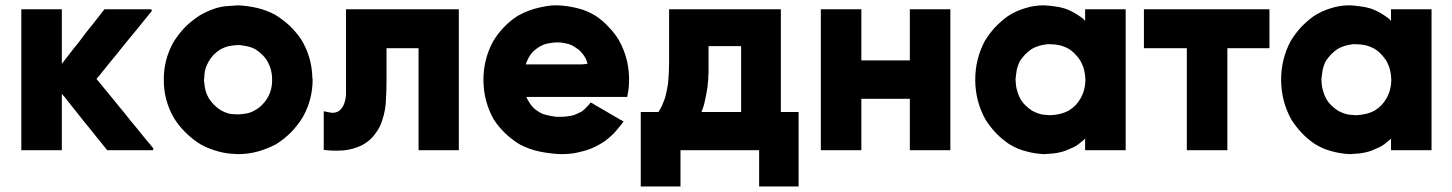

<svg xmlns="http://www.w3.org/2000/svg" viewBox="-20 -544 5356 708"><path d="M335.9 -252.9Q358.4 -225.6 380.9 -198.2Q402.3 -171.9 424.8 -144.5Q441.4 -125 457 -104.5Q473.6 -85 489.3 -65.4Q503.9 -47.9 517.6 -30.3Q532.2 -13.7 545.9 3.9Q544.9 5.9 543.9 9.8Q539.1 9.8 530.3 9.8Q524.4 9.8 519.5 9.8Q513.7 9.8 508.8 9.8Q497.1 9.8 485.4 9.8Q473.6 9.8 461.9 9.8Q450.2 9.8 438.5 9.8Q426.8 9.8 415 9.8Q405.3 9.8 395.5 9.8Q384.8 9.8 375 9.8Q374 8.8 374 7.8Q373 6.8 372.1 5.9Q351.6 -19.5 331.1 -44.9Q310.5 -71.3 289.1 -96.7Q275.4 -114.3 260.7 -132.8Q247.1 -150.4 232.4 -168Q226.6 -175.8 220.7 -183.6Q213.9 -190.4 208 -198.2Q208 -179.7 208 -161.1Q208 -142.6 208 -124Q208 -106.4 208 -87.9Q208 -70.3 208 -52.7Q208 -37.1 208 -21.5Q208 -5.9 208 9.8Q205.1 9.8 203.1 9.8Q200.2 9.8 198.2 9.8Q183.6 9.8 168.9 9.8Q154.3 9.8 139.6 9.8Q128.9 9.8 119.1 9.8Q109.4 9.8 98.6 9.8Q88.9 9.8 79.1 9.8Q69.3 9.8 58.6 9.8Q58.6 7.8 58.6 4.9Q58.6 2.9 58.6 0Q58.6 -56.6 58.6 -113.3Q58.6 -170.9 58.6 -227.5Q58.6 -266.6 58.6 -305.7Q58.6 -344.7 58.6 -383.8Q58.6 -415 58.6 -446.3Q58.6 -478.5 58.6 -509.8Q61.5 -509.8 64.5 -509.8Q66.4 -509.8 69.3 -509.8Q84 -509.8 98.6 -509.8Q113.3 -509.8 127.9 -509.8Q137.7 -509.8 147.5 -509.8Q158.2 -509.8 168 -509.8Q177.7 -509.8 187.5 -509.8Q198.2 -509.8 208 -509.8Q208 -507.8 208 -504.9Q208 -502.9 208 -500Q208 -474.6 208 -450.2Q208 -424.8 208 -400.4Q208 -382.8 208 -365.2Q208 -348.6 208 -331.1Q208 -325.2 208 -320.3Q208 -314.5 208 -308.6Q222.7 -328.1 238.3 -347.7Q252.9 -367.2 268.6 -385.7Q282.2 -403.3 294.9 -420.9Q308.6 -437.5 322.3 -455.1Q333 -468.8 343.8 -482.4Q354.5 -496.1 365.2 -509.8Q366.2 -509.8 367.2 -509.8Q369.1 -509.8 370.1 -509.8Q387.7 -509.8 405.3 -509.8Q422.9 -509.8 440.4 -509.8Q452.1 -509.8 463.9 -509.8Q475.6 -509.8 488.3 -509.8Q500 -509.8 512.7 -509.8Q525.4 -509.8 537.1 -509.8Q538.1 -508.8 539.1 -506.8Q540 -505.9 540 -503.9Q538.1 -502 536.1 -499Q534.2 -496.1 532.2 -494.1Q508.8 -465.8 486.3 -437.5Q462.9 -409.2 440.4 -381.8Q424.8 -362.3 409.2 -342.8Q393.6 -323.2 377.9 -304.7Q372.1 -297.9 367.2 -291Q362.3 -285.2 356.4 -278.3Q351.6 -272.5 346.7 -265.6Q340.8 -259.8 335.9 -252.9Z M857.4 24.4Q850.6 23.4 842.8 23.4Q835 23.4 828.1 22.5Q798.8 19.5 772.5 10.7Q746.1 2.9 719.7 -11.7Q689.5 -30.3 665 -54.7Q639.6 -79.1 621.1 -109.4Q584 -173.8 584 -248Q583 -322.3 619.1 -387.7Q637.7 -418 662.1 -443.4Q686.5 -467.8 716.8 -487.3Q771.5 -518.6 817.4 -521.5Q862.3 -524.4 857.4 -524.4Q894.5 -522.5 928.7 -514.6Q961.9 -506.8 995.1 -489.3Q1023.4 -471.7 1046.9 -450.2Q1070.3 -427.7 1088.9 -401.4Q1129.9 -335.9 1131.8 -257.8Q1132.8 -253.9 1132.8 -250Q1132.8 -176.8 1096.7 -112.3Q1078.1 -82 1053.7 -56.6Q1029.3 -32.2 999 -12.7Q965.8 4.9 930.7 14.6Q895.5 24.4 857.4 24.4ZM857.4 -377.9Q839.8 -377 824.2 -374Q807.6 -370.1 792 -361.3Q778.3 -352.5 767.6 -341.8Q756.8 -330.1 749 -316.4Q736.3 -293.9 734.4 -273.4Q732.4 -252 732.4 -250Q732.4 -247.1 732.4 -244.1Q732.4 -241.2 733.4 -238.3Q734.4 -223.6 738.3 -209Q742.2 -195.3 750 -181.6Q758.8 -168 769.5 -157.2Q780.3 -146.5 793.9 -137.7Q820.3 -123 840.8 -123Q861.3 -122.1 857.4 -122.1Q875 -123 891.6 -126Q908.2 -129.9 923.8 -139.6Q937.5 -147.5 948.2 -159.2Q959 -169.9 966.8 -183.6Q984.4 -214.8 983.4 -251Q983.4 -288.1 965.8 -318.4Q958 -332 946.3 -342.8Q935.5 -353.5 921.9 -362.3Q905.3 -371.1 887.7 -374Q870.1 -377.9 857.4 -377.9Z M1405.3 -366.2Q1405.3 -349.6 1405.3 -333Q1405.3 -316.4 1405.3 -299.8Q1405.3 -287.1 1405.3 -274.4Q1405.3 -260.7 1405.3 -248Q1405.3 -204.1 1402.3 -161.1Q1398.4 -118.2 1380.9 -78.1Q1369.1 -55.7 1352.5 -37.1Q1335.9 -19.5 1313.5 -7.8Q1280.3 7.8 1245.1 10.7Q1232.4 11.7 1219.7 11.7Q1197.3 11.7 1173.8 8.8Q1173.8 6.8 1173.8 4.9Q1173.8 2 1173.8 0Q1173.8 -14.6 1173.8 -29.3Q1173.8 -43.9 1173.8 -58.6Q1173.8 -68.4 1173.8 -78.1Q1173.8 -86.9 1173.8 -96.7Q1173.8 -105.5 1173.8 -115.2Q1173.8 -124 1173.8 -132.8Q1174.8 -132.8 1174.8 -133.8Q1178.7 -132.8 1186.5 -130.9Q1196.3 -128.9 1206.1 -127.9Q1215.8 -127.9 1224.6 -131.8Q1232.4 -135.7 1237.3 -141.6Q1242.2 -147.5 1246.1 -154.3Q1256.8 -177.7 1255.9 -205.1Q1255.9 -232.4 1255.9 -257.8Q1255.9 -281.2 1255.9 -305.7Q1255.9 -329.1 1255.9 -353.5Q1255.9 -376 1255.9 -398.4Q1255.9 -420.9 1255.9 -443.4Q1255.9 -460 1255.9 -476.6Q1255.9 -493.2 1255.9 -509.8Q1258.8 -509.8 1260.7 -509.8Q1263.7 -509.8 1265.6 -509.8Q1311.5 -509.8 1356.4 -509.8Q1401.4 -509.8 1446.3 -509.8Q1476.6 -509.8 1507.8 -509.8Q1539.1 -509.8 1569.3 -509.8Q1595.7 -509.8 1621.1 -509.8Q1646.5 -509.8 1671.9 -509.8Q1671.9 -507.8 1671.9 -504.9Q1671.9 -502.9 1671.9 -500Q1671.9 -482.4 1671.9 -463.9Q1671.9 -446.3 1671.9 -428.7Q1671.9 -389.6 1671.9 -350.6Q1671.9 -311.5 1671.9 -272.5Q1671.9 -233.4 1671.9 -194.3Q1671.9 -155.3 1671.9 -116.2Q1671.9 -85 1671.9 -53.7Q1671.9 -21.5 1671.9 9.8Q1669.9 9.8 1667 9.8Q1665 9.8 1662.1 9.8Q1647.5 9.8 1632.8 9.8Q1618.2 9.8 1603.5 9.8Q1593.8 9.8 1583 9.8Q1573.2 9.8 1563.5 9.8Q1552.7 9.8 1543 9.8Q1533.2 9.8 1523.4 9.8Q1523.4 7.8 1523.4 4.9Q1523.4 2.9 1523.4 0Q1523.4 -43 1523.4 -85.9Q1523.4 -127.9 1523.4 -170.9Q1523.4 -200.2 1523.4 -229.5Q1523.4 -258.8 1523.4 -288.1Q1523.4 -307.6 1523.4 -327.1Q1523.4 -346.7 1523.4 -366.2Q1509.8 -366.2 1497.1 -366.2Q1483.4 -366.2 1470.7 -366.2Q1460 -366.2 1449.2 -366.2Q1438.5 -366.2 1427.7 -366.2Q1423.8 -366.2 1419.9 -366.2Q1417 -366.2 1413.1 -366.2Q1411.1 -366.2 1409.2 -366.2Q1407.2 -366.2 1405.3 -366.2Z M1920.9 -186.5Q1924.8 -176.8 1930.7 -168Q1936.5 -158.2 1943.4 -150.4Q1951.2 -141.6 1960.9 -135.7Q1969.7 -128.9 1981.4 -124Q1992.2 -120.1 2002.9 -118.2Q2013.7 -115.2 2025.4 -114.3Q2027.3 -114.3 2030.3 -113.3Q2032.2 -113.3 2034.2 -113.3Q2035.2 -113.3 2041 -113.3Q2046.9 -113.3 2048.8 -113.3Q2061.5 -113.3 2073.2 -115.2Q2085 -116.2 2097.7 -120.1Q2104.5 -123 2111.3 -126Q2118.2 -128.9 2125 -132.8Q2134.8 -139.6 2142.6 -148.4Q2150.4 -156.2 2158.2 -166Q2160.2 -165 2162.1 -164.1Q2164.1 -163.1 2166 -162.1Q2177.7 -154.3 2190.4 -147.5Q2203.1 -139.6 2215.8 -132.8Q2223.6 -127.9 2232.4 -123Q2240.2 -118.2 2249 -113.3Q2256.8 -109.4 2263.7 -104.5Q2271.5 -100.6 2279.3 -96.7Q2277.3 -93.8 2276.4 -91.8Q2274.4 -89.8 2272.5 -86.9Q2258.8 -69.3 2244.1 -52.7Q2228.5 -37.1 2210 -23.4Q2194.3 -12.7 2176.8 -3.9Q2159.2 4.9 2140.6 10.7Q2139.6 10.7 2113.3 17.6Q2087.9 24.4 2046.9 24.4Q2005.9 22.5 1968.8 14.6Q1930.7 6.8 1894.5 -12.7Q1866.2 -30.3 1842.8 -52.7Q1819.3 -75.2 1800.8 -103.5Q1763.7 -168.9 1762.7 -246.1Q1762.7 -248 1762.7 -250Q1762.7 -325.2 1797.9 -390.6Q1814.5 -418.9 1837.9 -443.4Q1860.4 -466.8 1888.7 -485.4Q1909.2 -497.1 1930.7 -504.9Q1952.1 -512.7 1970.7 -516.6Q2005.9 -524.4 2026.4 -524.4Q2046.9 -524.4 2036.1 -524.4Q2075.2 -522.5 2109.4 -513.7Q2143.6 -505.9 2176.8 -485.4Q2202.1 -468.8 2222.7 -446.3Q2244.1 -424.8 2260.7 -398.4Q2283.2 -359.4 2293 -315.4Q2299.8 -283.2 2299.8 -250Q2299.8 -238.3 2298.8 -225.6Q2297.9 -221.7 2297.9 -216.8Q2296.9 -212.9 2296.9 -209Q2295.9 -203.1 2294.9 -198.2Q2293.9 -192.4 2293 -186.5Q2291 -186.5 2289.1 -186.5Q2287.1 -186.5 2284.2 -186.5Q2239.3 -186.5 2193.4 -186.5Q2148.4 -186.5 2102.5 -186.5Q2072.3 -186.5 2043 -186.5Q2012.7 -186.5 1982.4 -186.5Q1973.6 -186.5 1964.8 -186.5Q1956.1 -186.5 1947.3 -186.5Q1940.4 -186.5 1934.6 -186.5Q1927.7 -186.5 1920.9 -186.5ZM1918.9 -306.6Q1930.7 -306.6 1941.4 -306.6Q1953.1 -306.6 1964.8 -306.6Q1985.4 -306.6 2004.9 -306.6Q2024.4 -306.6 2044.9 -306.6Q2064.5 -306.6 2084 -306.6Q2104.5 -306.6 2124 -306.6Q2132.8 -306.6 2142.6 -308.6Q2152.3 -310.5 2160.2 -306.6Q2164.1 -305.7 2159.2 -299.8Q2154.3 -294.9 2150.4 -294.9Q2147.5 -294.9 2148.4 -299.8Q2148.4 -303.7 2147.5 -306.6Q2147.5 -308.6 2146.5 -309.6Q2146.5 -311.5 2145.5 -312.5Q2142.6 -323.2 2137.7 -332Q2131.8 -341.8 2125 -349.6Q2117.2 -359.4 2107.4 -365.2Q2098.6 -372.1 2086.9 -377.9Q2075.2 -382.8 2062.5 -384.8Q2049.8 -387.7 2036.1 -387.7Q2021.5 -387.7 2006.8 -384.8Q1991.2 -382.8 1977.5 -376Q1966.8 -371.1 1957 -363.3Q1947.3 -356.4 1939.5 -346.7Q1932.6 -337.9 1927.7 -328.1Q1922.9 -318.4 1918.9 -307.6Q1918.9 -307.6 1918.9 -307.6Q1918.9 -307.6 1918.9 -306.6Z M2408.2 -130.9Q2416 -143.6 2421.9 -156.2Q2427.7 -169.9 2432.6 -183.6Q2435.5 -196.3 2438.5 -209Q2441.4 -222.7 2443.4 -235.4Q2447.3 -275.4 2447.3 -315.4Q2447.3 -355.5 2447.3 -395.5Q2447.3 -411.1 2447.3 -427.7Q2447.3 -443.4 2447.3 -460Q2447.3 -472.7 2447.3 -485.4Q2447.3 -497.1 2447.3 -509.8Q2449.2 -509.8 2452.1 -509.8Q2454.1 -509.8 2457 -509.8Q2502 -509.8 2545.9 -509.8Q2590.8 -509.8 2635.7 -509.8Q2666 -509.8 2696.3 -509.8Q2726.6 -509.8 2757.8 -509.8Q2783.2 -509.8 2808.6 -509.8Q2834 -509.8 2859.4 -509.8Q2859.4 -507.8 2859.4 -504.9Q2859.4 -502.9 2859.4 -500Q2859.4 -457 2859.4 -414.1Q2859.4 -371.1 2859.4 -327.1Q2859.4 -297.9 2859.4 -268.6Q2859.4 -239.3 2859.4 -209Q2859.4 -189.5 2859.4 -169.9Q2859.4 -150.4 2859.4 -130.9Q2864.3 -130.9 2869.1 -130.9Q2874 -130.9 2878.9 -130.9Q2883.8 -130.9 2889.6 -130.9Q2894.5 -130.9 2899.4 -130.9Q2906.2 -130.9 2912.1 -130.9Q2918.9 -130.9 2924.8 -130.9Q2924.8 -128.9 2924.8 -126Q2924.8 -123 2924.8 -121.1Q2924.8 -91.8 2924.8 -63.5Q2924.8 -34.2 2924.8 -4.9Q2924.8 14.6 2924.8 35.2Q2924.8 54.7 2924.8 74.2Q2924.8 91.8 2924.8 109.4Q2924.8 127 2924.8 143.6Q2922.9 143.6 2919.9 143.6Q2918 143.6 2915 143.6Q2900.4 143.6 2886.7 143.6Q2872.1 143.6 2857.4 143.6Q2847.7 143.6 2837.9 143.6Q2828.1 143.6 2818.4 143.6Q2808.6 143.6 2798.8 143.6Q2789.1 143.6 2779.3 143.6Q2779.3 141.6 2779.3 138.7Q2779.3 136.7 2779.3 133.8Q2779.3 119.1 2779.3 103.5Q2779.3 87.9 2779.3 73.2Q2779.3 62.5 2779.3 51.8Q2779.3 42 2779.3 31.2Q2779.3 26.4 2779.3 20.5Q2779.3 15.6 2779.3 9.8Q2746.1 9.8 2713.9 9.8Q2680.7 9.8 2648.4 9.8Q2624 9.8 2599.6 9.8Q2575.2 9.8 2551.8 9.8Q2536.1 9.8 2520.5 9.8Q2504.9 9.8 2489.3 9.8Q2489.3 22.5 2489.3 35.2Q2489.3 47.9 2489.3 60.5Q2489.3 71.3 2489.3 82Q2489.3 91.8 2489.3 102.5Q2489.3 113.3 2489.3 123Q2489.3 133.8 2489.3 143.6Q2486.3 143.6 2484.4 143.6Q2481.4 143.6 2479.5 143.6Q2464.8 143.6 2450.2 143.6Q2436.5 143.6 2421.9 143.6Q2412.1 143.6 2402.3 143.6Q2392.6 143.6 2382.8 143.6Q2373 143.6 2362.3 143.6Q2352.5 143.6 2342.8 143.6Q2342.8 141.6 2342.8 138.7Q2342.8 136.7 2342.8 133.8Q2342.8 105.5 2342.8 76.2Q2342.8 46.9 2342.8 17.6Q2342.8 -2 2342.8 -21.5Q2342.8 -42 2342.8 -61.5Q2342.8 -79.1 2342.8 -96.7Q2342.8 -113.3 2342.8 -130.9Q2345.7 -130.9 2347.7 -130.9Q2350.6 -130.9 2353.5 -130.9Q2360.4 -130.9 2367.2 -130.9Q2374 -130.9 2380.9 -130.9Q2385.7 -130.9 2390.6 -130.9Q2395.5 -130.9 2399.4 -130.9Q2401.4 -130.9 2403.3 -130.9Q2404.3 -130.9 2406.2 -130.9Q2407.2 -130.9 2407.2 -130.9Q2408.2 -130.9 2408.2 -130.9ZM2592.8 -374Q2592.8 -371.1 2592.8 -369.1Q2592.8 -366.2 2592.8 -364.3Q2592.8 -357.4 2592.8 -350.6Q2592.8 -343.8 2592.8 -336.9Q2592.8 -321.3 2592.8 -312.5Q2592.8 -303.7 2592.8 -297.9Q2592.8 -292 2592.8 -286.1Q2592.8 -280.3 2592.8 -274.4Q2592.8 -269.5 2591.8 -264.6Q2591.8 -258.8 2591.8 -253.9Q2590.8 -238.3 2588.9 -223.6Q2586.9 -209 2584 -194.3Q2581.1 -178.7 2577.1 -162.1Q2573.2 -146.5 2566.4 -130.9Q2573.2 -130.9 2579.1 -130.9Q2585.9 -130.9 2591.8 -130.9Q2605.5 -130.9 2618.2 -130.9Q2631.8 -130.9 2645.5 -130.9Q2662.1 -130.9 2678.7 -130.9Q2696.3 -130.9 2712.9 -130.9Q2712.9 -143.6 2712.9 -156.2Q2712.9 -169.9 2712.9 -182.6Q2712.9 -203.1 2712.9 -223.6Q2712.9 -244.1 2712.9 -264.6Q2712.9 -292 2712.9 -319.3Q2712.9 -346.7 2712.9 -374Q2707 -374 2702.1 -374Q2696.3 -374 2690.4 -374Q2679.7 -374 2668.9 -374Q2657.2 -374 2646.5 -374Q2635.7 -374 2625 -374Q2614.3 -374 2603.5 -374Q2600.6 -374 2597.7 -374Q2595.7 -374 2592.8 -374Z M3335 -321.3Q3335 -339.8 3335 -359.4Q3335 -377.9 3335 -396.5Q3335 -412.1 3335 -426.8Q3335 -441.4 3335 -456.1Q3335 -469.7 3335 -483.4Q3335 -496.1 3335 -509.8Q3337.9 -509.8 3339.8 -509.8Q3342.8 -509.8 3345.7 -509.8Q3349.6 -509.8 3354.5 -509.8Q3359.4 -509.8 3363.3 -509.8Q3374 -509.8 3383.8 -509.8Q3393.6 -509.8 3404.3 -509.8Q3414.1 -509.8 3423.8 -509.8Q3433.6 -509.8 3444.3 -509.8Q3454.1 -509.8 3463.9 -509.8Q3474.6 -509.8 3484.4 -509.8Q3484.4 -507.8 3484.4 -504.9Q3484.4 -502.9 3484.4 -500Q3484.4 -443.4 3484.4 -386.7Q3484.4 -329.1 3484.4 -272.5Q3484.4 -233.4 3484.4 -194.3Q3484.4 -155.3 3484.4 -116.2Q3484.4 -85 3484.4 -53.7Q3484.4 -21.5 3484.4 9.8Q3481.4 9.8 3479.5 9.8Q3476.6 9.8 3474.6 9.8Q3460 9.8 3445.3 9.8Q3430.7 9.8 3416 9.8Q3405.3 9.8 3395.5 9.8Q3385.7 9.8 3375 9.8Q3365.2 9.8 3355.5 9.8Q3345.7 9.8 3335 9.8Q3335 7.8 3335 4.9Q3335 2.9 3335 0Q3335 -21.5 3335 -43Q3335 -64.5 3335 -85.9Q3335 -101.6 3335 -116.2Q3335 -130.9 3335 -145.5Q3335 -154.3 3335 -163.1Q3335 -171.9 3335 -179.7Q3315.4 -179.7 3294.9 -179.7Q3274.4 -179.7 3254.9 -179.7Q3239.3 -179.7 3223.6 -179.7Q3208 -179.7 3192.4 -179.7Q3183.6 -179.7 3174.8 -179.7Q3165 -179.7 3156.2 -179.7Q3156.2 -161.1 3156.2 -141.6Q3156.2 -123 3156.2 -103.5Q3156.2 -88.9 3156.2 -74.2Q3156.2 -59.6 3156.2 -43.9Q3156.2 -30.3 3156.2 -17.6Q3156.2 -3.9 3156.2 9.8Q3153.3 9.8 3151.4 9.8Q3148.4 9.8 3146.5 9.8Q3131.8 9.8 3117.2 9.8Q3102.5 9.8 3087.9 9.8Q3077.1 9.8 3067.4 9.8Q3057.6 9.8 3046.9 9.8Q3037.1 9.8 3027.3 9.8Q3017.6 9.8 3006.8 9.8Q3006.8 7.8 3006.8 4.9Q3006.8 2.9 3006.8 0Q3006.8 -56.6 3006.8 -113.3Q3006.8 -170.9 3006.8 -227.5Q3006.8 -266.6 3006.8 -305.7Q3006.8 -344.7 3006.8 -383.8Q3006.8 -415 3006.8 -446.3Q3006.8 -478.5 3006.8 -509.8Q3009.8 -509.8 3012.7 -509.8Q3014.6 -509.8 3017.6 -509.8Q3032.2 -509.8 3046.9 -509.8Q3061.5 -509.8 3076.2 -509.8Q3085.9 -509.8 3095.7 -509.8Q3106.4 -509.8 3116.2 -509.8Q3126 -509.8 3135.7 -509.8Q3146.5 -509.8 3156.2 -509.8Q3156.2 -507.8 3156.2 -504.9Q3156.2 -502.9 3156.2 -500Q3156.2 -478.5 3156.2 -457Q3156.2 -435.5 3156.2 -414.1Q3156.2 -399.4 3156.2 -384.8Q3156.2 -370.1 3156.2 -355.5Q3156.2 -346.7 3156.2 -337.9Q3156.2 -329.1 3156.2 -321.3Q3176.8 -321.3 3196.3 -321.3Q3216.8 -321.3 3236.3 -321.3Q3252 -321.3 3267.6 -321.3Q3283.2 -321.3 3298.8 -321.3Q3303.7 -321.3 3309.6 -321.3Q3314.5 -321.3 3319.3 -321.3Q3323.2 -321.3 3327.1 -321.3Q3331.1 -321.3 3335 -321.3Z M3981.4 -466.8Q3981.4 -467.8 3981.4 -467.8Q3981.4 -468.8 3981.4 -469.7Q3981.4 -474.6 3981.4 -478.5Q3981.4 -483.4 3981.4 -488.3Q3981.4 -494.1 3981.4 -499Q3981.4 -504.9 3981.4 -509.8Q3984.4 -509.8 3987.3 -509.8Q3989.3 -509.8 3992.2 -509.8Q3996.1 -509.8 4001 -509.8Q4005.9 -509.8 4010.7 -509.8Q4020.5 -509.8 4030.3 -509.8Q4041 -509.8 4050.8 -509.8Q4060.5 -509.8 4070.3 -509.8Q4081.1 -509.8 4090.8 -509.8Q4100.6 -509.8 4111.3 -509.8Q4121.1 -509.8 4130.9 -509.8Q4130.9 -507.8 4130.9 -504.9Q4130.9 -502.9 4130.9 -500Q4130.9 -443.4 4130.9 -386.7Q4130.9 -329.1 4130.9 -272.5Q4130.9 -233.4 4130.9 -194.3Q4130.9 -155.3 4130.9 -116.2Q4130.9 -85 4130.9 -53.7Q4130.9 -21.5 4130.9 9.8Q4128.9 9.8 4126 9.8Q4123 9.8 4121.1 9.8Q4106.4 9.8 4091.8 9.8Q4077.1 9.8 4062.5 9.8Q4051.8 9.8 4042 9.8Q4032.2 9.8 4022.5 9.8Q4011.7 9.8 4002 9.8Q3992.2 9.8 3981.4 9.8Q3981.4 7.8 3981.4 4.9Q3981.4 2.9 3981.4 0Q3981.4 -6.8 3981.4 -13.7Q3981.4 -20.5 3981.4 -26.4Q3981.4 -28.3 3981.4 -30.3Q3981.4 -31.2 3981.4 -33.2Q3974.6 -25.4 3965.8 -19.5Q3958 -12.7 3949.2 -6.8Q3937.5 0 3924.8 4.9Q3913.1 10.7 3900.4 14.6Q3876 21.5 3855.5 22.5Q3835.9 24.4 3829.1 24.4Q3793.9 22.5 3762.7 13.7Q3731.4 5.9 3701.2 -12.7Q3674.8 -30.3 3653.3 -52.7Q3631.8 -75.2 3614.3 -102.5Q3577.1 -168.9 3576.2 -247.1Q3576.2 -249 3576.2 -250Q3576.2 -326.2 3611.3 -392.6Q3627.9 -419.9 3649.4 -443.4Q3670.9 -465.8 3696.3 -484.4Q3726.6 -503.9 3759.8 -513.7Q3793 -524.4 3829.1 -524.4Q3848.6 -523.4 3868.2 -520.5Q3886.7 -518.6 3906.2 -512.7Q3918 -508.8 3929.7 -502.9Q3941.4 -497.1 3952.1 -490.2Q3958 -486.3 3963.9 -482.4Q3969.7 -477.5 3975.6 -473.6Q3977.5 -470.7 3978.5 -469.7Q3980.5 -468.8 3981.4 -466.8ZM3724.6 -250Q3724.6 -247.1 3725.6 -243.2Q3725.6 -240.2 3725.6 -237.3Q3726.6 -221.7 3731.4 -207Q3735.4 -192.4 3743.2 -178.7Q3751 -165 3762.7 -154.3Q3773.4 -143.6 3786.1 -135.7Q3807.6 -124 3827.1 -121.1Q3845.7 -119.1 3852.5 -119.1Q3871.1 -120.1 3888.7 -124Q3905.3 -127.9 3921.9 -136.7Q3935.5 -145.5 3946.3 -156.2Q3957 -168 3964.8 -181.6Q3982.4 -212.9 3982.4 -251Q3981.4 -289.1 3963.9 -320.3Q3955.1 -334 3944.3 -344.7Q3933.6 -356.4 3919.9 -364.3Q3904.3 -373 3887.7 -377Q3871.1 -380.9 3852.5 -380.9Q3849.6 -380.9 3846.7 -380.9Q3843.8 -380.9 3840.8 -380.9Q3825.2 -378.9 3811.5 -375Q3797.9 -371.1 3784.2 -363.3Q3771.5 -354.5 3760.7 -343.8Q3750 -332 3741.2 -319.3Q3729.5 -295.9 3727.5 -274.4Q3724.6 -252 3724.6 -250Z M4356.4 -366.2Q4340.8 -366.2 4325.2 -366.2Q4310.5 -366.2 4294.9 -366.2Q4282.2 -366.2 4269.5 -366.2Q4257.8 -366.2 4245.1 -366.2Q4233.4 -366.2 4221.7 -366.2Q4210 -366.2 4198.2 -366.2Q4198.2 -368.2 4198.2 -371.1Q4198.2 -373 4198.2 -376Q4198.2 -389.6 4198.2 -404.3Q4198.2 -418 4198.2 -432.6Q4198.2 -442.4 4198.2 -452.1Q4198.2 -460.9 4198.2 -470.7Q4198.2 -480.5 4198.2 -490.2Q4198.2 -500 4198.2 -509.8Q4201.2 -509.8 4203.1 -509.8Q4206.1 -509.8 4208 -509.8Q4258.8 -509.8 4309.6 -509.8Q4359.4 -509.8 4410.2 -509.8Q4444.3 -509.8 4479.5 -509.8Q4513.7 -509.8 4547.9 -509.8Q4576.2 -509.8 4604.5 -509.8Q4632.8 -509.8 4661.1 -509.8Q4661.1 -507.8 4661.1 -504.9Q4661.1 -502.9 4661.1 -500Q4661.1 -495.1 4661.1 -491.2Q4661.1 -486.3 4661.1 -482.4Q4661.1 -472.7 4661.1 -462.9Q4661.1 -453.1 4661.1 -443.4Q4661.1 -433.6 4661.1 -423.8Q4661.1 -415 4661.1 -405.3Q4661.1 -395.5 4661.1 -385.7Q4661.1 -376 4661.1 -366.2Q4659.2 -366.2 4656.2 -366.2Q4654.3 -366.2 4651.4 -366.2Q4633.8 -366.2 4616.2 -366.2Q4598.6 -366.2 4580.1 -366.2Q4568.4 -366.2 4556.6 -366.2Q4543.9 -366.2 4532.2 -366.2Q4525.4 -366.2 4518.6 -366.2Q4511.7 -366.2 4505.9 -366.2Q4505.9 -326.2 4505.9 -285.2Q4505.9 -245.1 4505.9 -205.1Q4505.9 -175.8 4505.9 -146.5Q4505.9 -117.2 4505.9 -87.9Q4505.9 -63.5 4505.9 -39.1Q4505.9 -14.6 4505.9 9.8Q4502.9 9.8 4500 9.8Q4498 9.8 4495.1 9.8Q4480.5 9.8 4465.8 9.8Q4451.2 9.8 4436.5 9.8Q4426.8 9.8 4417 9.8Q4406.2 9.8 4396.5 9.8Q4386.7 9.8 4377 9.8Q4366.2 9.8 4356.4 9.8Q4356.4 7.8 4356.4 4.9Q4356.4 2.9 4356.4 0Q4356.4 -43 4356.4 -85.9Q4356.4 -127.9 4356.4 -170.9Q4356.4 -200.2 4356.4 -229.5Q4356.4 -258.8 4356.4 -288.1Q4356.4 -297.9 4356.4 -307.6Q4356.4 -317.4 4356.4 -327.1Q4356.4 -336.9 4356.4 -346.7Q4356.4 -356.4 4356.4 -366.2Z M5109.4 -466.8Q5109.4 -467.8 5109.4 -467.8Q5109.4 -468.8 5109.4 -469.7Q5109.4 -474.6 5109.4 -478.5Q5109.4 -483.4 5109.4 -488.3Q5109.4 -494.1 5109.4 -499Q5109.4 -504.9 5109.4 -509.8Q5112.3 -509.8 5115.2 -509.8Q5117.2 -509.8 5120.1 -509.8Q5124 -509.8 5128.9 -509.8Q5133.8 -509.8 5138.7 -509.8Q5148.4 -509.8 5158.2 -509.8Q5168.9 -509.8 5178.7 -509.8Q5188.5 -509.8 5198.2 -509.8Q5209 -509.8 5218.8 -509.8Q5228.5 -509.8 5239.3 -509.8Q5249 -509.8 5258.8 -509.8Q5258.8 -507.8 5258.8 -504.9Q5258.8 -502.9 5258.8 -500Q5258.8 -443.4 5258.8 -386.7Q5258.8 -329.1 5258.8 -272.5Q5258.8 -233.4 5258.8 -194.3Q5258.8 -155.3 5258.8 -116.2Q5258.8 -85 5258.8 -53.7Q5258.8 -21.5 5258.8 9.8Q5256.8 9.8 5253.9 9.8Q5251 9.8 5249 9.8Q5234.4 9.8 5219.7 9.8Q5205.1 9.8 5190.4 9.8Q5179.7 9.8 5169.9 9.8Q5160.2 9.8 5150.4 9.8Q5139.6 9.8 5129.9 9.8Q5120.1 9.8 5109.4 9.8Q5109.4 7.8 5109.4 4.9Q5109.4 2.9 5109.4 0Q5109.4 -6.8 5109.4 -13.7Q5109.4 -20.5 5109.4 -26.4Q5109.4 -28.3 5109.4 -30.3Q5109.4 -31.2 5109.4 -33.2Q5102.5 -25.4 5093.8 -19.5Q5085.9 -12.7 5077.1 -6.8Q5065.4 0 5052.7 4.9Q5041 10.7 5028.3 14.6Q5003.9 21.5 4983.4 22.5Q4963.9 24.4 4957 24.4Q4921.9 22.5 4890.6 13.7Q4859.4 5.9 4829.1 -12.7Q4802.7 -30.3 4781.2 -52.7Q4759.8 -75.2 4742.2 -102.5Q4705.1 -168.9 4704.1 -247.1Q4704.1 -249 4704.1 -250Q4704.1 -326.2 4739.3 -392.6Q4755.9 -419.9 4777.3 -443.4Q4798.8 -465.8 4824.2 -484.4Q4854.5 -503.9 4887.7 -513.7Q4920.9 -524.4 4957 -524.4Q4976.6 -523.4 4996.1 -520.5Q5014.6 -518.6 5034.2 -512.7Q5045.9 -508.8 5057.6 -502.9Q5069.3 -497.1 5080.1 -490.2Q5085.9 -486.3 5091.8 -482.4Q5097.7 -477.5 5103.5 -473.6Q5105.5 -470.7 5106.4 -469.7Q5108.4 -468.8 5109.4 -466.8ZM4852.5 -250Q4852.5 -247.1 4853.5 -243.2Q4853.5 -240.2 4853.5 -237.3Q4854.5 -221.7 4859.4 -207Q4863.3 -192.4 4871.1 -178.7Q4878.9 -165 4890.6 -154.3Q4901.4 -143.6 4914.1 -135.7Q4935.5 -124 4955.1 -121.1Q4973.6 -119.1 4980.5 -119.1Q4999 -120.1 5016.6 -124Q5033.2 -127.9 5049.8 -136.7Q5063.5 -145.5 5074.2 -156.2Q5085 -168 5092.8 -181.6Q5110.4 -212.9 5110.4 -251Q5109.4 -289.1 5091.8 -320.3Q5083 -334 5072.3 -344.7Q5061.5 -356.4 5047.9 -364.3Q5032.2 -373 5015.6 -377Q4999 -380.9 4980.5 -380.9Q4977.5 -380.9 4974.6 -380.9Q4971.7 -380.9 4968.8 -380.9Q4953.1 -378.9 4939.5 -375Q4925.8 -371.1 4912.1 -363.3Q4899.4 -354.5 4888.7 -343.8Q4877.9 -332 4869.1 -319.3Q4857.4 -295.9 4855.5 -274.4Q4852.5 -252 4852.5 -250Z"/></svg>

Font: LeFont
Style: Bold
Weight: 800
Designer: Leryon MEDIA
Version: Version 1.0